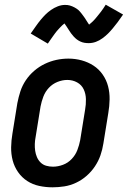

<svg xmlns="http://www.w3.org/2000/svg" viewBox="-20 -791 545 819"><path d="M204 8Q175 8 147 2Q119 -4 96 -19Q73 -34 57 -57Q41 -80 34 -107Q27 -134 27.5 -163Q28 -192 33 -221L54 -351Q59 -377 67 -401.5Q75 -426 90 -448.5Q105 -471 126 -489Q147 -507 171 -518.5Q195 -530 220.5 -535.5Q246 -541 272 -541Q301 -541 328.5 -533.5Q356 -526 379 -511Q402 -496 418 -473Q434 -450 441 -423Q448 -396 447.5 -367Q447 -338 442 -309L421 -179Q417 -153 408.5 -128.5Q400 -104 385 -81.5Q370 -59 349.5 -41Q329 -23 304.5 -11.5Q280 0 254.5 4Q229 8 204 8ZM206 -80Q227 -80 248.5 -88Q270 -96 286 -113Q302 -130 310 -151Q318 -172 322 -193L343 -323Q347 -345 346.5 -368Q346 -391 337 -410Q328 -429 309 -439.5Q290 -450 267 -450Q246 -450 225 -441.5Q204 -433 188.5 -416.5Q173 -400 165 -379Q157 -358 153 -337L132 -207Q129 -192 128.5 -177Q128 -162 130 -148Q132 -134 137.5 -121Q143 -108 153 -98Q163 -88 177 -84Q191 -80 206 -80ZM184 -605 111 -648Q123 -665 133.5 -680Q144 -695 154 -707Q164 -719 174 -729Q184 -739 197.5 -748.5Q211 -758 226.5 -764Q242 -770 257 -770Q263 -770 268 -769.5Q273 -769 278 -767.5Q283 -766 288 -764Q293 -762 297.5 -759.5Q302 -757 306 -754.5Q310 -752 313.5 -749Q317 -746 321 -741.5Q325 -737 328 -733Q331 -729 334 -725Q337 -721 339.5 -717.5Q342 -714 344.5 -710Q347 -706 349.5 -702Q352 -698 355 -693.5Q358 -689 360 -686Q364 -689 369.5 -694Q375 -699 378.5 -702.5Q382 -706 385.5 -710Q389 -714 393 -719Q397 -724 401.5 -729.5Q406 -735 411 -741.5Q416 -748 421 -755.5Q426 -763 431 -771L505 -729Q493 -711 482 -696.5Q471 -682 461 -670Q451 -658 441 -648Q431 -638 417.5 -628Q404 -618 389 -612.5Q374 -607 358 -607Q349 -607 340 -608.5Q331 -610 322.5 -614Q314 -618 307.5 -623Q301 -628 294.5 -635Q288 -642 283 -649Q278 -656 274 -662.5Q270 -669 264 -678Q258 -687 255 -691Q251 -688 245.5 -683Q240 -678 237 -674.5Q234 -671 230 -667Q226 -663 222 -658Q218 -653 213.5 -647Q209 -641 204.5 -634.5Q200 -628 195 -621Q190 -614 184 -605Z"/></svg>

Font: Iosevka Curly Semibold Oblique
Style: Regular
Weight: 600
Italic angle: -9°
Monospace: yes
Designer: Belleve Invis
Foundry: Belleve Invis
Version: Version 11.1.0; ttfautohint (v1.8.3)